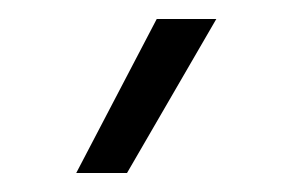

<svg xmlns="http://www.w3.org/2000/svg" viewBox="-20 -736 309 203"><path d="M145.7 -715.9 60.6 -553.1H114.3L208.7 -715.9Z"/></svg>

Font: Estedad-FD VF
Style: Regular
Weight: 100
Designer: Amin Abedi
Version: Version 7.3